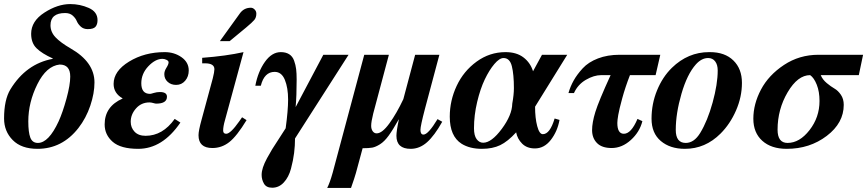

<svg xmlns="http://www.w3.org/2000/svg" viewBox="-23 -718 4259 943"><path d="M236 -429V-431Q183 -455 156.5 -481Q130 -507 130 -552Q130 -614 195 -656Q260 -698 322 -698Q370 -698 413 -679Q456 -660 456 -619Q456 -598 446 -586.5Q436 -575 408 -575Q387 -575 373.5 -587.5Q360 -600 354 -614.5Q348 -629 334 -641.5Q320 -654 297 -654Q225 -654 225 -594Q225 -561 249.5 -535Q274 -509 324 -480Q441 -413 441 -313Q441 -260 420.5 -199Q400 -138 362 -89Q282 13 161 13Q82 13 39.5 -30Q-3 -73 -3 -136Q-3 -228 28 -279Q105 -405 236 -429ZM322 -342Q322 -401 270 -401Q205 -394 160.5 -304.5Q116 -215 116 -122Q116 -68 126 -42Q136 -16 163 -16Q216 -16 265 -122Q285 -166 303.5 -233.5Q322 -301 322 -342Z M579 -234V-235Q535 -260 535 -306Q535 -369 611 -415.5Q687 -462 786 -462Q833 -462 868.5 -437Q904 -412 904 -372Q904 -342 886.5 -321.5Q869 -301 842 -301Q817 -301 800.5 -316Q784 -331 784 -354Q784 -369 794.5 -385.5Q805 -402 805 -412Q805 -419 795 -424Q785 -429 775 -429Q740 -429 705.5 -392.5Q671 -356 671 -309Q671 -257 714 -257Q718 -257 732.5 -261.5Q747 -266 762 -266Q797 -266 797 -243Q797 -209 744 -209Q740 -209 729.5 -212Q719 -215 711 -215Q671 -215 645 -185.5Q619 -156 619 -120Q619 -91 638 -71Q657 -51 692 -51Q776 -51 835 -134L863 -116Q775 13 656 13Q570 13 530.5 -21.5Q491 -56 491 -107Q491 -195 579 -234Z M1057 -516 1155 -652Q1175 -680 1209 -680Q1219 -680 1227.5 -671.5Q1236 -663 1236 -651Q1236 -632 1226 -620Q1216 -608 1186 -583L1105 -516ZM1166 -142 1188 -128Q1140 -49 1103 -20Q1066 9 1020 9Q952 9 952 -54Q952 -76 967 -130L1022 -333Q1030 -365 1030 -378Q1030 -407 984 -407H970V-434Q1088 -443 1173 -462L1082 -128Q1073 -97 1073 -77Q1073 -61 1088 -61Q1109 -61 1152 -122Z M1689 -449 1426 -38Q1426 -3 1421.5 33.5Q1417 70 1406 111Q1395 152 1371 178Q1347 204 1314 204Q1285 204 1273.5 184Q1262 164 1262 141Q1262 124 1268.5 104Q1275 84 1288.5 59Q1302 34 1314 14.5Q1326 -5 1347.5 -37.5Q1369 -70 1380 -88Q1392 -176 1392 -229Q1392 -287 1376 -326Q1360 -365 1326 -365Q1275 -365 1258 -297H1231Q1244 -366 1278 -414Q1312 -462 1356 -462Q1381 -462 1397.5 -451.5Q1414 -441 1421.5 -420Q1429 -399 1431.5 -378.5Q1434 -358 1434 -327Q1434 -247 1429 -192L1565 -449Z M2126 -133 2149 -120Q2111 -52 2074.5 -19.5Q2038 13 1994 13Q1924 13 1924 -51Q1924 -75 1936 -131H1935Q1907 -81 1886 -52Q1865 -23 1843.5 -9.5Q1822 4 1805.5 7Q1789 10 1758 10L1725 132Q1719 154 1701 205H1584Q1597 180 1611 130L1766 -449H1887L1810 -160Q1800 -120 1800 -100Q1800 -84 1807.5 -73.5Q1815 -63 1827 -63Q1854 -63 1889.5 -112Q1925 -161 1958 -231L2016 -449H2135L2064 -183Q2042 -99 2042 -80Q2042 -57 2057 -57Q2080 -57 2126 -133Z M2763 -449 2605 -194Q2605 -138 2615.5 -98.5Q2626 -59 2643 -59Q2678 -59 2701 -136L2725 -129Q2715 -73 2682.5 -31Q2650 11 2604 11Q2565 11 2541.5 -12.5Q2518 -36 2512 -68Q2471 -23 2433.5 -5Q2396 13 2344 13Q2284 13 2244 -12Q2186 -49 2186 -145Q2186 -224 2220 -296.5Q2254 -369 2318 -415.5Q2382 -462 2460 -462Q2514 -462 2548 -436Q2582 -410 2595 -368L2639 -449ZM2501 -285Q2501 -352 2491 -392.5Q2481 -433 2450 -433Q2430 -433 2405 -403.5Q2380 -374 2358 -328Q2336 -282 2320.5 -217Q2305 -152 2305 -88Q2305 -52 2318 -34.5Q2331 -17 2350 -17Q2391 -17 2441.5 -85Q2492 -153 2493 -209Q2501 -253 2501 -285Z M3220 -449 3197 -349H3071Q3048 -290 3033 -235Q3018 -180 3013.5 -153.5Q3009 -127 3009 -114Q3009 -61 3041 -61Q3077 -61 3108 -134L3132 -123Q3119 -70 3075.5 -30.5Q3032 9 2981 9Q2933 9 2909 -15.5Q2885 -40 2885 -79Q2885 -116 2901 -168Q2917 -220 2976 -349H2930Q2894 -349 2854.5 -326Q2815 -303 2796 -261H2769Q2778 -293 2794.5 -322.5Q2811 -352 2839 -382.5Q2867 -413 2914 -431Q2961 -449 3020 -449Z M3460 -462H3464Q3537 -462 3579 -421Q3621 -380 3621 -311Q3621 -242 3592 -175.5Q3563 -109 3516 -62Q3441 13 3341 13Q3268 13 3222.5 -25.5Q3177 -64 3177 -135Q3177 -208 3204 -274Q3231 -340 3277 -385Q3356 -462 3460 -462ZM3502 -372Q3502 -400 3489.5 -416.5Q3477 -433 3455 -433Q3423 -433 3395 -402Q3352 -354 3324 -257.5Q3296 -161 3296 -80Q3296 -16 3345 -16Q3386 -16 3416 -65Q3452 -124 3477 -214.5Q3502 -305 3502 -372Z M4216 -449 4195 -349H4008Q4017 -327 4037.5 -310Q4058 -293 4075.5 -283Q4093 -273 4107 -252.5Q4121 -232 4121 -203Q4121 -114 4037.5 -50.5Q3954 13 3841 13Q3765 13 3721 -26.5Q3677 -66 3677 -135Q3677 -207 3714.5 -278Q3752 -349 3827.5 -399Q3903 -449 3997 -449ZM4002 -222Q4002 -268 3988.5 -302Q3975 -336 3956 -349Q3895 -349 3845.5 -265Q3796 -181 3796 -81Q3796 -16 3845 -16Q3904 -16 3953 -79Q4002 -142 4002 -222Z"/></svg>

Font: STIX
Style: Bold Italic
Weight: 700
Italic angle: -16.33°
Designer: MicroPress Inc., with final additions and corrections provided by Coen Hoffman, Elsevier (retired)
Version: Version 1.1.1